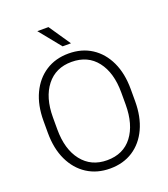

<svg xmlns="http://www.w3.org/2000/svg" viewBox="-162 -1024 1002 1146"><g transform="rotate(-20 338.5 -450.5)"><path d="M615.7 -393.6V-317.9Q615.7 -217.8 581.5 -144.3Q547.4 -70.8 485.4 -30.5Q423.3 9.8 339.4 9.8Q256.3 9.8 193.8 -30.5Q131.3 -70.8 96.4 -144.3Q61.5 -217.8 61.5 -317.9V-393.6Q61.5 -493.2 96.2 -566.7Q130.9 -640.1 193.1 -680.4Q255.4 -720.7 338.4 -720.7Q422.4 -720.7 484.6 -680.4Q546.9 -640.1 581.3 -566.7Q615.7 -493.2 615.7 -393.6ZM555.7 -317.9V-394.5Q555.7 -520 498.5 -593.8Q441.4 -667.5 338.4 -667.5Q237.3 -667.5 179.4 -593.8Q121.6 -520 121.6 -394.5V-317.9Q121.6 -191.4 179.9 -117.2Q238.3 -43 339.4 -43Q442.9 -43 499.3 -117.2Q555.7 -191.4 555.7 -317.9ZM280.8 -909.7 374 -772.9H320.8L210 -909.7Z"/></g></svg>

Font: Vazirmatn UI ExtraLight
Style: Regular
Weight: 200
Designer: Saber Rastikerdar
Foundry: Saber Rastikerdar
Version: Version 33.003